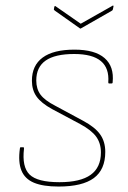

<svg xmlns="http://www.w3.org/2000/svg" viewBox="-20 -672 469 704"><path d="M195 12Q138 12 104.5 -2Q71 -16 58.5 -47Q46 -78 53 -128Q53 -132 56 -132H65Q67 -132 67.5 -131.5Q68 -131 68 -127Q60 -60 88.5 -32Q117 -4 198 -4Q275 -4 312.5 -31Q350 -58 350 -113Q350 -147 332.5 -171Q315 -195 274 -217L171 -272Q131 -294 114 -318Q97 -342 97 -376Q97 -432 136.5 -461Q176 -490 253 -490Q328 -490 363.5 -459Q399 -428 393 -370Q393 -366 389 -366H380Q377 -366 377 -370Q381 -422 350 -448Q319 -474 252 -474Q182 -474 147.5 -450Q113 -426 113 -377Q113 -346 128.5 -325Q144 -304 183 -284L285 -229Q328 -206 347 -179.5Q366 -153 366 -115Q366 -50 324 -19Q282 12 195 12ZM391 -650Q393 -652 395 -651.5Q397 -651 396 -648L394 -638Q393 -635 392.5 -634.5Q392 -634 389 -632L277 -568Q275 -566 273 -568L181 -633Q179 -635 178 -636Q177 -637 178 -640L179 -646Q180 -650 181.5 -650Q183 -650 184 -649L276 -585Z"/></svg>

Font: Sofia Sans Hairline
Style: Italic
Weight: 1
Italic angle: -9°
Designer: Botio Nikoltchev, Ani Petrova
Foundry: lettersoup
Version: Version 4.102